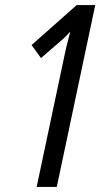

<svg xmlns="http://www.w3.org/2000/svg" viewBox="-20 -734 431 754"><path d="M230 -501 124 0H203L354 -714H281L104 -557L141 -506L223 -577C236 -588 246 -599 256 -610C240 -549 238 -540 230 -501Z"/></svg>

Font: Noto Sans ExtraCondensed
Style: Italic
Weight: 400
Width: 2
Italic angle: -12°
Designer: Monotype Design Team
Foundry: Monotype Imaging Inc.
Version: Version 2.013